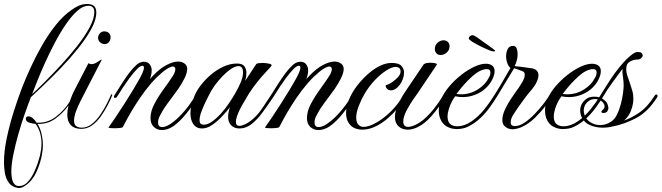

<svg xmlns="http://www.w3.org/2000/svg" viewBox="-22 -641 3332 967"><path d="M72 306Q67 306 65 305Q36 299 21.5 278Q7 257 2.5 229.5Q-2 202 -2 177Q-2 121 12 54.5Q26 -12 46.5 -77Q67 -142 87 -194Q105 -241 130.5 -297Q156 -353 187.5 -408.5Q219 -464 256.5 -512Q294 -560 337 -590Q354 -603 374.5 -612Q395 -621 417 -621Q439 -621 451 -611Q463 -601 463 -578Q463 -541 437.5 -494.5Q412 -448 372 -398Q332 -348 286.5 -300.5Q241 -253 199.5 -213.5Q158 -174 132 -150H133Q119 -114 102 -65.5Q85 -17 70 36Q55 89 45 138.5Q35 188 35 225Q35 237 37.5 254Q40 271 48.5 283.5Q57 296 74 296Q97 296 114.5 278.5Q132 261 145.5 234.5Q159 208 167.5 182Q176 156 180 140Q183 126 185 111Q187 96 187 81Q187 55 180 29.5Q173 4 157 -17Q145 -18 126.5 -23Q108 -28 108 -43Q108 -55 122 -55Q133 -55 145 -44Q157 -33 162 -23H170Q220 -22 261.5 -54.5Q303 -87 329 -129Q333 -142 338 -153.5Q343 -165 347 -175L423 -322H426Q428 -320 432 -319Q436 -318 438 -318Q451 -318 464.5 -326Q478 -334 488 -341L490 -339L405 -174Q395 -155 382.5 -130Q370 -105 360.5 -79.5Q351 -54 351 -33Q351 -14 361.5 -6Q372 2 390 2Q417 2 440 -16Q463 -34 482 -61.5Q501 -89 515.5 -117.5Q530 -146 538 -166H540L543 -164L544 -163Q535 -140 520 -111Q505 -82 485.5 -54.5Q466 -27 441.5 -9.5Q417 8 387 8Q353 8 335 -10.5Q317 -29 317 -63Q317 -85 323 -110Q295 -71 256 -43Q217 -15 167 -17Q181 5 187.5 34Q194 63 194 89Q194 102 192.5 114.5Q191 127 189 139Q182 179 162.5 223Q143 267 108 292Q101 298 91.5 302Q82 306 72 306ZM140 -167Q165 -190 204 -229Q243 -268 286 -314.5Q329 -361 367 -409.5Q405 -458 429 -502.5Q453 -547 453 -580Q453 -612 423 -612Q396 -612 367 -586Q338 -560 309 -517.5Q280 -475 253.5 -424.5Q227 -374 204.5 -324Q182 -274 165.5 -232.5Q149 -191 140 -167ZM505 -419Q492 -419 482 -428Q472 -437 472 -450Q472 -463 481 -473Q490 -483 503 -483Q517 -483 526 -475Q535 -467 535 -453Q535 -440 527 -429.5Q519 -419 505 -419Z M794 14Q770 14 753 -1.5Q736 -17 736 -46Q736 -81 756 -118.5Q776 -156 803 -193Q830 -230 850 -261Q861 -280 861 -292Q861 -306 848 -306Q838 -306 818 -293.5Q798 -281 767 -251Q737 -221 709.5 -184.5Q682 -148 659.5 -112Q637 -76 620.5 -46Q604 -16 596 0Q589 3 578.5 4Q568 5 557 5Q532 5 524 2Q537 -16 558.5 -48Q580 -80 604 -117.5Q628 -155 648 -188Q659 -207 672 -229Q685 -251 694 -270.5Q703 -290 703 -300Q703 -310 695 -310Q690 -310 682 -305Q674 -300 667 -292Q652 -277 628.5 -245.5Q605 -214 567 -153Q564 -148 557 -148Q549 -148 553 -159Q571 -188 590 -217.5Q609 -247 628 -273Q648 -299 665.5 -314.5Q683 -330 703 -330Q722 -330 732 -317Q742 -304 742 -287Q742 -267 733 -243Q737 -247 740.5 -251Q744 -255 748 -259Q783 -296 816.5 -313.5Q850 -331 875 -331Q894 -331 907.5 -321Q921 -311 921 -294Q921 -274 907 -246Q893 -218 875.5 -193Q858 -168 847 -154Q840 -144 820 -117.5Q800 -91 786 -63Q779 -51 776.5 -41.5Q774 -32 774 -24Q774 -1 795 -1Q818 -1 852 -28Q879 -49 907.5 -82.5Q936 -116 962 -159Q965 -164 968 -164.5Q971 -165 972 -165Q979 -165 976 -153Q947 -107 915.5 -68Q884 -29 852 -6Q823 14 794 14Z M995 6Q967 6 952 -15.5Q937 -37 937 -71Q937 -108 957 -157Q968 -184 990 -212.5Q1012 -241 1041 -265.5Q1070 -290 1103.5 -305.5Q1137 -321 1172 -321Q1199 -321 1209 -307Q1219 -293 1219 -273Q1219 -254 1213 -234L1269 -319Q1276 -324 1300 -324Q1318 -324 1334.5 -320Q1351 -316 1344 -308Q1336 -298 1316.5 -277.5Q1297 -257 1274.5 -229Q1252 -201 1232 -170Q1222 -153 1202.5 -120Q1183 -87 1172 -57Q1166 -39 1166 -28Q1166 -7 1184 -7Q1194 -7 1211 -14.5Q1228 -22 1244 -35Q1276 -61 1300 -97.5Q1324 -134 1343 -162Q1344 -163 1345.5 -164Q1347 -165 1351 -165Q1355 -165 1357 -161.5Q1359 -158 1355 -153Q1327 -111 1300 -74.5Q1273 -38 1245 -16Q1217 6 1184 6Q1158 6 1142.5 -9.5Q1127 -25 1127 -52Q1127 -64 1129.5 -77Q1132 -90 1136 -101Q1120 -80 1096.5 -55Q1073 -30 1047 -12Q1021 6 995 6ZM1004 -13Q1024 -13 1046.5 -29Q1069 -45 1092 -70.5Q1115 -96 1134 -125Q1150 -149 1165.5 -176Q1181 -203 1191.5 -229Q1202 -255 1202 -276Q1202 -308 1179 -308Q1163 -308 1142 -294Q1121 -280 1099.5 -258Q1078 -236 1059.5 -210.5Q1041 -185 1030 -161Q1027 -155 1015.5 -132Q1004 -109 993.5 -82Q983 -55 983 -35Q983 -13 1004 -13Z M1582 14Q1558 14 1541 -1.5Q1524 -17 1524 -46Q1524 -81 1544 -118.5Q1564 -156 1591 -193Q1618 -230 1638 -261Q1649 -280 1649 -292Q1649 -306 1636 -306Q1626 -306 1606 -293.5Q1586 -281 1555 -251Q1525 -221 1497.5 -184.5Q1470 -148 1447.5 -112Q1425 -76 1408.5 -46Q1392 -16 1384 0Q1377 3 1366.5 4Q1356 5 1345 5Q1320 5 1312 2Q1325 -16 1346.5 -48Q1368 -80 1392 -117.5Q1416 -155 1436 -188Q1447 -207 1460 -229Q1473 -251 1482 -270.5Q1491 -290 1491 -300Q1491 -310 1483 -310Q1478 -310 1470 -305Q1462 -300 1455 -292Q1440 -277 1416.5 -245.5Q1393 -214 1355 -153Q1352 -148 1345 -148Q1337 -148 1341 -159Q1359 -188 1378 -217.5Q1397 -247 1416 -273Q1436 -299 1453.5 -314.5Q1471 -330 1491 -330Q1510 -330 1520 -317Q1530 -304 1530 -287Q1530 -267 1521 -243Q1525 -247 1528.5 -251Q1532 -255 1536 -259Q1571 -296 1604.5 -313.5Q1638 -331 1663 -331Q1682 -331 1695.5 -321Q1709 -311 1709 -294Q1709 -274 1695 -246Q1681 -218 1663.5 -193Q1646 -168 1635 -154Q1628 -144 1608 -117.5Q1588 -91 1574 -63Q1567 -51 1564.5 -41.5Q1562 -32 1562 -24Q1562 -1 1583 -1Q1606 -1 1640 -28Q1667 -49 1695.5 -82.5Q1724 -116 1750 -159Q1753 -164 1756 -164.5Q1759 -165 1760 -165Q1767 -165 1764 -153Q1735 -107 1703.5 -68Q1672 -29 1640 -6Q1611 14 1582 14Z M1803 12Q1785 12 1768 6Q1748 -1 1734.5 -21Q1721 -41 1721 -72Q1721 -95 1730 -123.5Q1739 -152 1760 -186Q1772 -205 1792 -228.5Q1812 -252 1838 -274Q1864 -296 1893 -310Q1922 -324 1951 -324Q1986 -324 1999.5 -309.5Q2013 -295 2013 -275Q2013 -259 2007 -243Q2001 -227 1993 -216Q1981 -200 1969.5 -193Q1958 -186 1947 -186Q1934 -186 1926.5 -194.5Q1919 -203 1921 -212Q1937 -216 1953.5 -227.5Q1970 -239 1982 -252.5Q1994 -266 1995 -276Q1997 -291 1989.5 -297.5Q1982 -304 1970 -304Q1952 -304 1923.5 -286Q1895 -268 1866 -237.5Q1837 -207 1815 -170Q1797 -139 1784.5 -106.5Q1772 -74 1772 -48Q1772 -35 1776 -24.5Q1780 -14 1789 -8Q1797 -2 1810 -2Q1835 -2 1872 -22.5Q1909 -43 1946 -79Q1983 -115 2009 -162Q2012 -167 2016 -167Q2019 -167 2021.5 -163.5Q2024 -160 2023 -156Q1995 -109 1958 -70.5Q1921 -32 1881 -10Q1841 12 1803 12Z M2197 -364Q2183 -364 2175.5 -373Q2168 -382 2168 -394Q2168 -414 2182 -426Q2196 -438 2212 -438Q2226 -438 2234 -429.5Q2242 -421 2242 -408Q2242 -389 2228 -376.5Q2214 -364 2197 -364ZM2031 12Q2004 12 1985.5 -4.5Q1967 -21 1967 -52Q1967 -68 1973 -89Q1980 -111 1989.5 -129.5Q1999 -148 2006.5 -160Q2014 -172 2014 -172L2112 -317Q2118 -322 2127 -323.5Q2136 -325 2146 -325Q2160 -325 2170 -322.5Q2180 -320 2178 -315L2079 -168Q2076 -164 2059.5 -140.5Q2043 -117 2028 -89Q2009 -54 2009 -29Q2009 -2 2034 -2Q2042 -2 2053.5 -5.5Q2065 -9 2080 -17Q2143 -52 2209 -159Q2212 -164 2214.5 -164.5Q2217 -165 2218 -165Q2223 -165 2224.5 -161.5Q2226 -158 2223 -153Q2187 -98 2152.5 -58Q2118 -18 2080 0Q2055 12 2031 12Z M2278 9Q2252 9 2229 -3.5Q2206 -16 2195 -44Q2188 -62 2188 -85Q2188 -113 2199 -140Q2213 -173 2240 -205Q2267 -237 2300 -263Q2333 -289 2366 -304.5Q2399 -320 2425 -320Q2447 -320 2460 -308Q2469 -299 2469 -282Q2469 -260 2452.5 -231.5Q2436 -203 2406 -182Q2387 -169 2361.5 -160.5Q2336 -152 2308 -152Q2299 -152 2289.5 -153Q2280 -154 2271 -156Q2264 -148 2254.5 -130.5Q2245 -113 2238.5 -92Q2232 -71 2232 -52Q2233 -26 2246.5 -15.5Q2260 -5 2279 -5Q2317 -5 2352.5 -29.5Q2388 -54 2417 -90Q2446 -126 2466 -159Q2469 -163 2471 -163.5Q2473 -164 2474 -164Q2477 -164 2479.5 -161Q2482 -158 2480 -153Q2467 -132 2446.5 -103Q2426 -74 2398.5 -47.5Q2371 -21 2337 -4Q2324 3 2308.5 6Q2293 9 2278 9ZM2299 -166Q2346 -166 2384.5 -190.5Q2423 -215 2440 -250Q2445 -258 2446.5 -265Q2448 -272 2448 -276Q2448 -293 2429 -293Q2417 -293 2402.5 -287Q2388 -281 2377 -273Q2358 -259 2337.5 -238.5Q2317 -218 2301 -198.5Q2285 -179 2277 -168Q2282 -167 2288 -166.5Q2294 -166 2299 -166ZM2462 -382Q2456 -382 2437 -390Q2418 -398 2395 -409.5Q2372 -421 2355.5 -431.5Q2339 -442 2339 -447Q2339 -454 2345.5 -459Q2352 -464 2358 -464Q2364 -464 2380.5 -453Q2397 -442 2414 -429Q2422 -424 2435.5 -414Q2449 -404 2460.5 -395.5Q2472 -387 2472 -385Q2472 -382 2462 -382Z M2559 10Q2539 10 2523.5 -2Q2508 -14 2508 -36Q2508 -61 2521.5 -90Q2535 -119 2551 -142.5Q2567 -166 2572 -173Q2590 -197 2605.5 -222.5Q2621 -248 2621 -264Q2621 -279 2608 -283Q2597 -287 2585 -291.5Q2573 -296 2567 -297Q2564 -292 2553 -273.5Q2542 -255 2527.5 -231.5Q2513 -208 2500 -186Q2487 -164 2480 -153Q2474 -146 2470 -146Q2466 -146 2464.5 -150Q2463 -154 2466 -159Q2496 -206 2519 -247Q2542 -288 2549 -299Q2539 -306 2533 -323Q2527 -340 2527 -358Q2527 -378 2535 -394Q2543 -410 2562 -410Q2575 -410 2580 -397.5Q2585 -385 2585 -369Q2585 -355 2582 -342Q2579 -329 2577 -324L2570 -308Q2582 -307 2606 -304Q2630 -301 2656 -297Q2671 -295 2680.5 -286Q2690 -277 2690 -262Q2690 -247 2680 -226Q2670 -205 2646 -178Q2634 -164 2617 -141Q2600 -118 2585 -96.5Q2570 -75 2563 -63Q2550 -42 2550 -25Q2550 -6 2571 -6Q2594 -6 2620 -23.5Q2646 -41 2671 -67Q2696 -93 2715.5 -118.5Q2735 -144 2744 -159Q2748 -166 2755 -166Q2760 -166 2760 -161Q2760 -156 2758 -153Q2748 -138 2725.5 -108Q2703 -78 2672 -47.5Q2641 -17 2603 0Q2591 5 2579 7.5Q2567 10 2559 10Z M2813 9Q2787 9 2764 -3.5Q2741 -16 2730 -44Q2723 -62 2723 -85Q2723 -113 2734 -140Q2748 -173 2775 -205Q2802 -237 2835 -263Q2868 -289 2901 -304.5Q2934 -320 2960 -320Q2982 -320 2995 -308Q3004 -299 3004 -282Q3004 -260 2987.5 -231.5Q2971 -203 2941 -182Q2922 -169 2896.5 -160.5Q2871 -152 2843 -152Q2834 -152 2824.5 -153Q2815 -154 2806 -156Q2799 -148 2789.5 -130.5Q2780 -113 2773.5 -92Q2767 -71 2767 -52Q2768 -26 2781.5 -15.5Q2795 -5 2814 -5Q2852 -5 2887.5 -29.5Q2923 -54 2952 -90Q2981 -126 3001 -159Q3004 -163 3006 -163.5Q3008 -164 3009 -164Q3012 -164 3014.5 -161Q3017 -158 3015 -153Q3002 -132 2981.5 -103Q2961 -74 2933.5 -47.5Q2906 -21 2872 -4Q2859 3 2843.5 6Q2828 9 2813 9ZM2834 -166Q2881 -166 2919.5 -190.5Q2958 -215 2975 -250Q2980 -258 2981.5 -265Q2983 -272 2983 -276Q2983 -293 2964 -293Q2952 -293 2937.5 -287Q2923 -281 2912 -273Q2893 -259 2872.5 -238.5Q2852 -218 2836 -198.5Q2820 -179 2812 -168Q2817 -167 2823 -166.5Q2829 -166 2834 -166Z M3284 -165Q3287 -165 3289 -162Q3291 -159 3289 -153Q3242 -78 3182 -46.5Q3122 -15 3063 -4Q3039 2 3013 2Q2979 2 2949 -11Q2919 -24 2906 -54Q2900 -69 2900 -84Q2900 -106 2911.5 -122.5Q2923 -139 2936 -146Q2944 -151 2953.5 -152.5Q2963 -154 2973 -154Q2986 -154 2996 -151Q2999 -156 3014 -180.5Q3029 -205 3051 -238.5Q3073 -272 3097 -302Q3123 -334 3147 -355Q3171 -376 3182 -378Q3185 -379 3188 -379Q3191 -379 3193 -379Q3204 -379 3209.5 -374Q3215 -369 3215 -362Q3215 -355 3207.5 -348Q3200 -341 3186 -341Q3170 -341 3154 -332.5Q3138 -324 3135 -313Q3132 -304 3132 -293Q3132 -275 3138.5 -257Q3145 -239 3151 -221Q3157 -203 3162.5 -184Q3168 -165 3168 -143Q3168 -123 3162 -102Q3151 -60 3121 -34Q3157 -46 3198 -74Q3239 -102 3275 -159Q3278 -164 3280.5 -164.5Q3283 -165 3284 -165ZM3001 -11Q3014 -11 3028 -15Q3042 -19 3055 -28Q3073 -39 3085 -63Q3097 -87 3104.5 -115.5Q3112 -144 3115.5 -170Q3119 -196 3119 -211Q3119 -232 3115.5 -253Q3112 -274 3113 -294Q3091 -264 3063.5 -227Q3036 -190 3010 -145Q3022 -138 3030.5 -128.5Q3039 -119 3042 -99Q3043 -91 3037.5 -81.5Q3032 -72 3017 -72Q3007 -72 3007 -78Q3007 -83 3013 -87Q3023 -95 3023 -105Q3023 -111 3020 -117Q3013 -130 3000.5 -136Q2988 -142 2974 -142Q2954 -142 2940 -130Q2928 -120 2923 -108.5Q2918 -97 2918 -85Q2918 -66 2928 -49.5Q2938 -33 2952 -25Q2974 -11 3001 -11Z"/></svg>

Font: Fleur De Leah
Style: Regular
Weight: 400
Designer: Robert E. Leuschke
Foundry: Robert E. Leuschke
Version: Version 1.010; ttfautohint (v1.8.3)